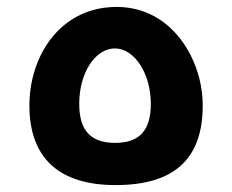

<svg xmlns="http://www.w3.org/2000/svg" viewBox="-20 -525 671 555"><path d="M314 10C481 10 566 -63 566 -220C566 -323 515 -421 441 -469C404 -493 362 -505 317 -505C218 -505 140 -452 97 -364C76 -320 65 -272 65 -220C65 -68 151 10 314 10ZM313 -112C242 -112 209 -148 209 -225C209 -314 255 -385 312 -385C369 -385 416 -312 416 -225C416 -149 384 -112 313 -112Z"/></svg>

Font: Noto Kufi Arabic
Style: Bold
Weight: 700
Designer: Monotype Design Team, David Williams, Khaled Hosny
Foundry: Google LLC
Version: Version 2.109